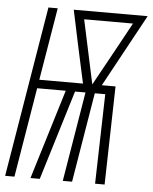

<svg xmlns="http://www.w3.org/2000/svg" viewBox="-65 -779 654 823"><g transform="rotate(5 262.5 -367.5)"><path d="M-12 0 110 -735H150L98 -423H286L252 -579L219 -735H537L367 -423H426L416 0H375L385 -386H340L276 0H236L300 -386H255L137 0H97L215 -386H92L28 0ZM326 -423 412 -579 477 -698H267Z"/></g></svg>

Font: Iosevka SS04 XLt Obl
Style: Regular
Weight: 200
Italic angle: -9°
Monospace: yes
Designer: Belleve Invis
Foundry: Belleve Invis
Version: Version 19.0.0; ttfautohint (v1.8.4)